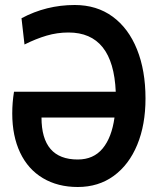

<svg xmlns="http://www.w3.org/2000/svg" viewBox="-20 -734 632 768"><path d="M562 -340Q562 -235 529 -155Q496 -75 435 -30.5Q374 14 291 14Q211 14 151.5 -21.5Q92 -57 60.5 -123.5Q29 -190 29 -280Q29 -324 36 -367H443Q433 -604 254 -604Q209 -604 166.5 -591.5Q124 -579 78 -556L66 -661Q165 -714 279 -714Q367 -714 430.5 -667.5Q494 -621 528 -536.5Q562 -452 562 -340ZM438 -264H146Q146 -96 291 -96Q354 -96 390.5 -140Q427 -184 438 -264Z"/></svg>

Font: Cabin Condensed SemiBold
Style: Regular
Weight: 600
Width: 3
Designer: Pablo Impallari
Foundry: Pablo Impallari. http://www.impallari.com Igino Marini. http://www.ikern.com
Version: Version 2.001